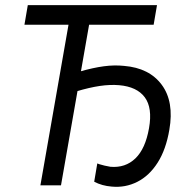

<svg xmlns="http://www.w3.org/2000/svg" viewBox="-20 -720 741 746"><path d="M346 -14 358 -85 366 -82Q385 -76 409 -72Q467 -67 506 -104.5Q545 -142 559 -222Q573 -301 542.5 -342Q512 -383 443 -389Q408 -392 367.5 -386Q327 -380 277 -365L290 -442Q342 -457 383.5 -462.5Q425 -468 462 -464Q560 -456 608.5 -390.5Q657 -325 638 -216Q625 -139 592.5 -88Q560 -37 513.5 -13.5Q467 10 414 5Q376 2 346 -14ZM249 -640H329L217 0H137ZM88 -700H590L577 -624H75Z"/></svg>

Font: Fixel Italic Variable Display Thin
Style: Italic
Weight: 100
Italic angle: -10°
Designer: AlfaBravo + MacPaw
Foundry: Kyrylo Tkachov, Marchela Mozhyna, Serhii Makarenko, Maria Weinstein, Zakhar Kryvoshyya
Version: Version 1.210;Glyphs 3.2 (3217)